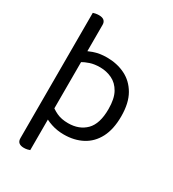

<svg xmlns="http://www.w3.org/2000/svg" viewBox="-201 -764 955 1060"><g transform="rotate(30 276.5 -234.0)"><path d="M274 13Q231 13 193.5 0.5Q156 -12 139 -27V-101Q159 -82 189.5 -67.5Q220 -53 263 -53Q333 -53 375.5 -95.5Q418 -138 418 -232Q418 -298 396.5 -336.5Q375 -375 339.5 -392Q304 -409 263 -409Q227 -409 200 -400Q173 -391 153 -379L126 -435Q146 -448 184 -461.5Q222 -475 269 -475Q333 -475 385 -449.5Q437 -424 468 -370.5Q499 -317 499 -232Q499 -150 470.5 -95.5Q442 -41 391 -14Q340 13 274 13ZM120 187Q99 187 88 178Q77 169 77 150V-77L157 -75V180Q152 182 142 184.5Q132 187 120 187ZM77 -52V-649Q82 -651 92.5 -653Q103 -655 114 -655Q136 -655 146.5 -645.5Q157 -636 157 -619V-52Z"/></g></svg>

Font: Baloo Paaji 2
Style: Regular
Weight: 400
Designer: Shuchita Grover, Noopur Datye and Ek Type
Foundry: Ek Type
Version: Version 1.700